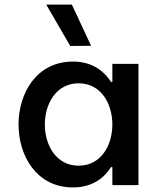

<svg xmlns="http://www.w3.org/2000/svg" viewBox="-20 -809 696 839"><path d="M378 -609 294 -789H182L287 -608ZM299 -540C139 -540 61 -401 61 -265C61 -129 139 10 299 10C399 10 446 -48 465 -79H471V0H585V-530H471V-451H465C446 -481 399 -540 299 -540ZM324 -445C422 -445 471 -355 471 -265C471 -175 422 -85 324 -85C225 -85 176 -175 176 -265C176 -355 225 -445 324 -445Z"/></svg>

Font: Be Vietnam Pro Medium
Style: Regular
Weight: 500
Designer: Lam Bao, Tony Le, Vietanh Nguyen
Foundry: Yellow Type Foundry
Version: Version 1.002